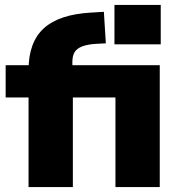

<svg xmlns="http://www.w3.org/2000/svg" viewBox="-20 -760 724 780"><path d="M96 0V-364H3V-495H146L96 -450V-476Q96 -589 158.5 -645.5Q221 -702 352 -709L402 -712L410 -584L372 -582Q336 -580 314 -571.5Q292 -563 283 -548Q274 -533 274 -508V-481L269 -495H629V0H449V-364H276V0ZM445 -580V-740H633V-580Z"/></svg>

Font: Nunito Sans 11pt Black
Style: Regular
Weight: 900
Version: Version 3.101;gftools[0.9.27]